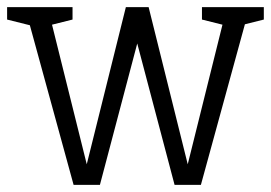

<svg xmlns="http://www.w3.org/2000/svg" viewBox="-35 -520 762 540"><path d="M456 0 324 -500H383L493 -58L603 -500H667L530 0ZM172 0 35 -500H99L209 -58L319 -500H378L246 0ZM65 -445 -15 -465V-500H65ZM89 -445V-500H169V-465ZM613 -445 533 -465V-500H613ZM627 -445V-500H707V-465Z"/></svg>

Font: Epunda Slab Light
Style: Regular
Weight: 300
Designer: Simon Atzbach
Foundry: typofactur
Version: Version 1.102